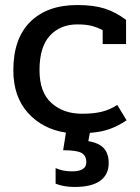

<svg xmlns="http://www.w3.org/2000/svg" viewBox="-20 -515 556 763"><path d="M412 133Q412 179 378 203.5Q344 228 276 228Q234 228 201 215V153Q230 166 266 166Q323 166 323 130Q323 104 304.5 93Q286 82 231 82L242 12Q149 -2 91 -66.5Q33 -131 33 -236Q33 -362 100.5 -428.5Q168 -495 287 -495Q352 -495 396 -481Q440 -467 481 -436V-340H388V-395Q365 -407 343 -412.5Q321 -418 287 -418Q220 -418 178.5 -373.5Q137 -329 137 -236Q137 -148 184.5 -105.5Q232 -63 306 -63Q352 -63 384.5 -71Q417 -79 446 -98L483 -37Q449 -14 415 -2Q381 10 337 13L331 46Q374 53 393 74.5Q412 96 412 133Z"/></svg>

Font: Pridi
Style: Regular
Weight: 400
Designer: Katatrad Team
Foundry: CadsonDemak
Version: Version 1.001